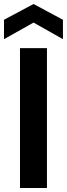

<svg xmlns="http://www.w3.org/2000/svg" viewBox="-33 -941 335 961"><path d="M67 0V-700H202V0ZM-13 -745V-842L135 -921L282 -842V-745L135 -828Z"/></svg>

Font: DM Sans 24pt
Style: Bold
Weight: 700
Designer: Colophon Foundry, Jonny Pinhorn
Foundry: Colophon Foundry
Version: Version 4.004;gftools[0.9.30]